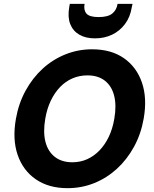

<svg xmlns="http://www.w3.org/2000/svg" viewBox="-20 -969 802 1001"><path d="M332 12Q234 12 167 -34Q100 -80 72 -161.5Q44 -243 63 -350Q77 -430 113.5 -496.5Q150 -563 202.5 -611Q255 -659 321 -685.5Q387 -712 460 -712Q559 -712 625.5 -666Q692 -620 720 -538.5Q748 -457 729 -350Q715 -270 678.5 -203.5Q642 -137 589.5 -89Q537 -41 471.5 -14.5Q406 12 332 12ZM357 -123Q399 -123 434.5 -139Q470 -155 498.5 -184.5Q527 -214 547 -255.5Q567 -297 576 -350Q588 -420 575 -470.5Q562 -521 526.5 -548.5Q491 -576 436 -576Q394 -576 358 -560.5Q322 -545 293.5 -515.5Q265 -486 245 -444.5Q225 -403 216 -350Q204 -280 217 -229.5Q230 -179 266 -151Q302 -123 357 -123ZM475 -769Q426 -769 393 -788.5Q360 -808 346 -844Q332 -880 341 -932L344 -949H421Q415 -917 430.5 -898.5Q446 -880 494 -880Q543 -880 565.5 -898.5Q588 -917 593 -949H671L667 -931Q659 -880 631.5 -843.5Q604 -807 564 -788Q524 -769 475 -769Z"/></svg>

Font: DM Sans 9pt Black
Style: Italic
Weight: 900
Italic angle: -10°
Version: Version 4.004;gftools[0.9.30]